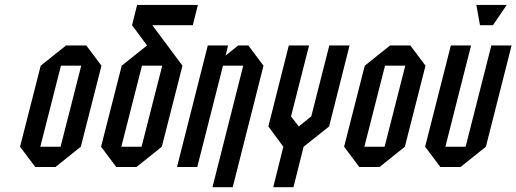

<svg xmlns="http://www.w3.org/2000/svg" viewBox="-20 -687 2125 790"><path d="M125 0 62.5 -83.3 147.5 -416.7 251.7 -500H335L397.5 -416.7L312.5 -83.3L208.3 0ZM145.8 -83.3H229.2L314.2 -416.7H230.8Z M479.2 -83.3H562.5L647.5 -416.7H564.2ZM794.2 -666.7 773.3 -583.3H606.7L730.8 -416.7L645.8 -83.3L541.7 0H458.3L395.8 -83.3L480.8 -416.7L585 -500L523.3 -583.3L544.2 -666.7Z M791.7 0H708.3L835 -500H918.3L908.3 -458.3L960 -500H1001.7L1064.2 -416.7L937.5 83.3H854.2L980.8 -416.7H897.5Z M1187.5 83.3H1104.2L1145.8 -83.3L1084.2 -166.7L1168.3 -500H1251.7L1177.5 -208.3L1209.2 -166.7L1260.8 -208.3L1335 -500H1418.3L1334.2 -166.7L1229.2 -83.3Z M1458.3 0 1395.8 -83.3 1480.8 -416.7 1585 -500H1668.3L1730.8 -416.7L1645.8 -83.3L1541.7 0ZM1479.2 -83.3H1562.5L1647.5 -416.7H1564.2Z M1835 -500H1918.3L1812.5 -83.3H1895.8L2001.7 -500H2085L1979.2 -83.3L1875 0H1791.7L1729.2 -83.3ZM1955 -583.3 1940 -666.7H2065L2008.3 -583.3Z"/></svg>

Font: Yulong
Style: Italic
Weight: 400
Italic angle: -14.25°
Designer: GGBotNet
Foundry: f0n7.com
Version: 1.00